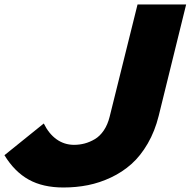

<svg xmlns="http://www.w3.org/2000/svg" viewBox="-56 -830 854 860"><path d="M777.8 -810.1 654.8 -311Q637.7 -242.2 605.7 -187Q573.7 -131.8 533 -95.5Q492.2 -59.1 441.4 -35.2Q390.6 -11.2 338.1 -0.7Q285.6 9.8 228 9.8Q136.2 9.8 72.8 -25.4Q9.3 -60.5 -36.1 -134.8L140.1 -276.9Q162.6 -231 197 -206.3Q231.4 -181.6 274.9 -181.2Q299.8 -181.2 323 -187.3Q346.2 -193.4 368.9 -206.8Q391.6 -220.2 408.9 -245.8Q426.3 -271.5 435.1 -307.1L560.1 -810.1Z"/></svg>

Font: Sinkin Sans 900 X Black Italic
Style: Regular
Weight: 950
Italic angle: -112°
Designer: Keith Bates
Foundry: K-Type
Version: Sinkin Sans (version 1.0)  by Keith Bates   •   © 2014   www